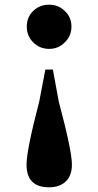

<svg xmlns="http://www.w3.org/2000/svg" viewBox="-20 -576 418 817"><path d="M256 -529Q284 -503 284 -463Q284 -423 256 -396Q229 -368 189 -368Q149 -368 121 -396Q94 -423 94 -463Q94 -503 121 -529Q148 -556 189 -556Q229 -556 256 -529ZM93 125Q93 62 147 -144L173 -280H205L230 -144Q286 65 286 125Q286 171 260 196Q234 221 189 221Q93 221 93 125Z"/></svg>

Font: Source Han Serif SC Heavy
Style: Regular
Weight: 900
Designer: Ryoko NISHIZUKA  (kana & ideographs); Frank Grießhammer (Latin, Greek & Cyrillic); Wenlong ZHANG  (bopomofo); Sandoll Co
Foundry: Adobe Systems Incorporated
Version: Version 1.001 October 20, 2017